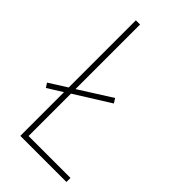

<svg xmlns="http://www.w3.org/2000/svg" viewBox="-223 -776 839 839"><g transform="rotate(45 196.0 -357.0)"><path d="M86 0H371V-25H112V-287L275 -389L262 -410L112 -315V-714H86V-299L4 -247L17 -227L86 -270Z"/></g></svg>

Font: Noto Sans Armenian Condensed Thin
Style: Regular
Weight: 100
Width: 3
Designer: Monotype Design Team
Foundry: Monotype Imaging Inc.
Version: Version 2.008